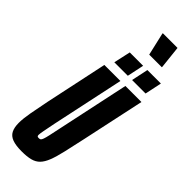

<svg xmlns="http://www.w3.org/2000/svg" viewBox="-342 -1084 1117 1117"><g transform="rotate(45 216.0 -525.5)"><path d="M138 8Q90 8 61.5 -2.5Q33 -13 21 -36.5Q9 -60 9 -97Q9 -133 18 -183Q27 -233 41 -302L123 -688H255L160 -242Q150 -192 145 -166Q140 -140 140 -129Q140 -124 142 -121Q144 -118 147.5 -117.5Q151 -117 155 -117Q163 -117 167.5 -120.5Q172 -124 176.5 -136.5Q181 -149 186.5 -174Q192 -199 201 -242L296 -688H428L345 -301Q328 -223 315.5 -168.5Q303 -114 289.5 -79.5Q276 -45 257.5 -26Q239 -7 210.5 0.5Q182 8 138 8ZM299 -740 321 -844H432L410 -740ZM153 -740 176 -844H286L264 -740ZM265 -915 233 -1054V-1059H354L369 -920V-915Z"/></g></svg>

Font: Saira UltraCondensed Black
Style: Italic
Weight: 900
Width: 1
Italic angle: -12°
Designer: Hector Gatti with collaboration of the Omnibus-Type team
Foundry: Omnibus-Type
Version: Version 1.101